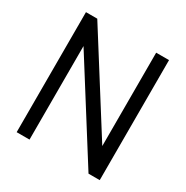

<svg xmlns="http://www.w3.org/2000/svg" viewBox="-158 -816 916 947"><g transform="rotate(30 300.0 -342.0)"><path d="M136.7 0H63.5V-683.6H127.9L463.4 -151.9V-683.6H536.6V0H472.7L136.7 -532.7Z"/></g></svg>

Font: Anka/Coder
Style: Regular
Weight: 400
Monospace: yes
Version: Version 001.100